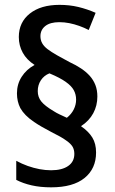

<svg xmlns="http://www.w3.org/2000/svg" viewBox="-20 -783 479 802"><path d="M193.4 -0.5Q148.4 -0.5 112.1 -8.8Q75.7 -17.1 47.9 -31.7V-111.3Q71.3 -98.6 95.9 -89.8Q120.6 -81.1 145.3 -76.4Q169.9 -71.8 193.4 -71.8Q238.8 -71.8 264.6 -89.6Q290.5 -107.4 290.5 -140.1Q290.5 -157.7 283 -170.4Q275.4 -183.1 256.3 -196.3Q245.1 -204.6 229.7 -213.1Q214.4 -221.7 193.8 -231.9Q172.4 -243.2 154.5 -253.4Q136.7 -263.7 122.6 -273.4Q101.6 -287.6 87.6 -301.8Q73.7 -315.9 64.9 -331.5Q50.8 -358.9 50.8 -393.1Q50.8 -431.6 70.6 -462.4Q90.3 -493.2 124.5 -511.7Q91.3 -533.2 75 -563Q58.6 -592.8 58.6 -628.4Q58.6 -689.9 104.5 -726.3Q150.4 -762.7 228.5 -762.7Q270.5 -762.7 307.1 -753.9Q343.8 -745.1 379.4 -729.5L350.6 -657.7Q331.5 -667.5 311 -674.8Q290.5 -682.1 269.5 -686.3Q248.5 -690.4 228 -690.4Q189.5 -690.4 169.2 -674.3Q148.9 -658.2 148.9 -631.8Q148.9 -615.7 156 -602.8Q163.1 -589.8 178.2 -578.1Q193.4 -566.4 218.3 -552.2Q233.9 -543.5 247.1 -536.4Q260.3 -529.3 271 -523.4Q297.4 -511.2 318.6 -497.1Q339.8 -482.9 355 -466.1Q370.1 -449.2 378.4 -428Q386.7 -406.7 386.7 -379.9Q386.7 -341.8 369.6 -310.1Q352.5 -278.3 318.4 -255.9Q350.1 -233.9 365.7 -208.5Q381.3 -183.1 381.3 -146Q381.3 -78.6 333.3 -39.6Q285.2 -0.5 193.4 -0.5ZM259.3 -291Q278.3 -306.2 288.1 -325.9Q297.9 -345.7 297.9 -366.7Q297.9 -388.7 288.1 -406.5Q278.3 -424.3 255.4 -440.4Q244.1 -448.7 226.6 -458Q209 -467.3 186.5 -476.6Q164.1 -467.8 150.9 -448Q137.7 -428.2 137.7 -402.3Q137.7 -377.9 152.3 -359.4Q167 -340.8 204.1 -318.8Q215.3 -311.5 228.3 -305.4Q241.2 -299.3 259.3 -291Z"/></svg>

Font: Open Sans
Style: Regular
Weight: 600
Width: 3
Foundry: Ascender Corporation
Version: Version 1.000